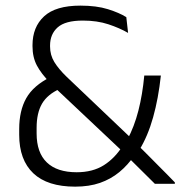

<svg xmlns="http://www.w3.org/2000/svg" viewBox="-20 -670 658 700"><path d="M617.5 0H544.5Q534 -10.5 518.8 -25.5Q503.5 -40.5 487.2 -56.8Q471 -73 456.2 -87.5Q441.5 -102 432.5 -110.5L424 -120.5L172 -358L162.5 -368.5Q130.5 -401 114.5 -431.2Q98.5 -461.5 98.5 -501.5V-505Q98.5 -571.5 140.8 -610.5Q183 -649.5 273 -649.5Q332 -649.5 373.5 -636.5Q415 -623.5 440.5 -607.5L447 -550Q416 -568 375 -581.5Q334 -595 282 -595Q218 -595 190.2 -570.2Q162.5 -545.5 162.5 -504V-500.5Q162.5 -469.5 178 -444Q193.5 -418.5 222.5 -390.5L461 -163.5L475.5 -147.5Q489 -134.5 503 -120.8Q517 -107 531.2 -92.5Q545.5 -78 560.2 -63.2Q575 -48.5 589.5 -33.8Q604 -19 617.5 -5ZM254 10.5Q153 10.5 101.5 -38.2Q50 -87 50 -178.5V-199.5Q50 -266.5 75.8 -312.2Q101.5 -358 165.5 -390L199 -346.5Q153 -326 133.2 -292Q113.5 -258 113.5 -204V-183.5Q113.5 -113.5 150.8 -77.8Q188 -42 259.5 -42Q318 -42 358.8 -67.8Q399.5 -93.5 429 -141L444.5 -161.5Q469.5 -208 484.5 -266.5Q499.5 -325 506 -394.5H566.5Q557.5 -311 538.2 -242.2Q519 -173.5 487 -121.5L471 -104.5Q446 -68 415 -42.5Q384 -17 344.5 -3.2Q305 10.5 254 10.5Z"/></svg>

Font: Anek Kannada Medium Light
Style: Regular
Weight: 300
Version: Version 1.003